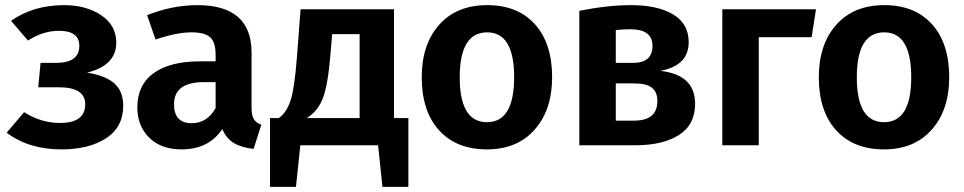

<svg xmlns="http://www.w3.org/2000/svg" viewBox="-20 -566 3756 748"><path d="M230 -546Q316 -546 374.5 -506.5Q433 -467 433 -400Q433 -311 319 -283Q390 -272 425 -241.5Q460 -211 460 -154Q460 -71 393.5 -27.5Q327 16 219 16Q92 16 6 -49L74 -129Q140 -87 214 -87Q312 -87 312 -160Q312 -226 209 -226H129L138 -321H198Q289 -321 289 -387Q289 -446 210 -446Q148 -446 89 -408L23 -485Q110 -546 230 -546Z M960 -147Q960 -116 969 -101.5Q978 -87 998 -80L968 14Q921 9 891.5 -8.5Q862 -26 846 -63Q793 16 687 16Q608 16 561.5 -29.5Q515 -75 515 -148Q515 -235 578.5 -281Q642 -327 759 -327H820V-353Q820 -402 798.5 -421Q777 -440 726 -440Q668 -440 586 -412L553 -507Q652 -546 749 -546Q960 -546 960 -361ZM727 -86Q787 -86 820 -145V-246H774Q658 -246 658 -160Q658 -86 727 -86Z M1515 -106H1571V162H1470L1453 0H1150L1133 162H1032V-106H1066Q1095 -126 1111 -171.5Q1127 -217 1137 -346L1151 -530H1515ZM1381 -106V-433H1274L1268 -360Q1258 -237 1238.5 -185Q1219 -133 1175 -106Z M2131 -265Q2131 -138 2063 -61Q1995 16 1877 16Q1758 16 1690.5 -58.5Q1623 -133 1623 -265Q1623 -393 1691 -469.5Q1759 -546 1878 -546Q1997 -546 2064 -471.5Q2131 -397 2131 -265ZM1878 -440Q1771 -440 1771 -265Q1771 -90 1877 -90Q1983 -90 1983 -265Q1983 -440 1878 -440Z M2552 -290Q2688 -275 2688 -162Q2688 -80 2625 -40Q2562 0 2454 0H2237V-524Q2349 -546 2438 -546Q2543 -546 2603 -509.5Q2663 -473 2663 -402Q2663 -310 2552 -290ZM2436 -452Q2411 -452 2379 -449V-321H2446Q2522 -321 2522 -387Q2522 -452 2436 -452ZM2450 -96Q2541 -96 2541 -172Q2541 -207 2520 -224Q2499 -241 2451 -241H2379V-96Z M2936 0H2794V-530H3159L3142 -421H2936Z M3678 -265Q3678 -138 3610 -61Q3542 16 3424 16Q3305 16 3237.5 -58.5Q3170 -133 3170 -265Q3170 -393 3238 -469.5Q3306 -546 3425 -546Q3544 -546 3611 -471.5Q3678 -397 3678 -265ZM3425 -440Q3318 -440 3318 -265Q3318 -90 3424 -90Q3530 -90 3530 -265Q3530 -440 3425 -440Z"/></svg>

Font: Fira Sans SemiBold
Style: Regular
Weight: 600
Designer: bBox Type GmbH & Carrois Corporate GbR & Edenspiekermann AG
Foundry: bBox Type GmbH & Carrois Corporate GbR & Edenspiekermann AG
Version: Version 4.301;PS 004.301;hotconv 1.0.88;makeotf.lib2.5.64775